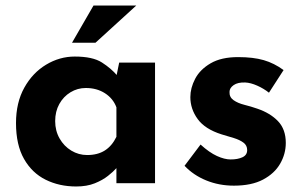

<svg xmlns="http://www.w3.org/2000/svg" viewBox="-20 -664 1101 696"><path d="M256 12Q195 12 145.5 -12.5Q96 -37 67 -88Q38 -139 38 -218Q38 -292 68 -346Q98 -400 147 -429.5Q196 -459 251 -459Q316 -459 349.5 -437.5Q383 -416 405 -390L399 -373L412 -437H542V0H402V-95L413 -65Q411 -65 401 -53.5Q391 -42 371.5 -26.5Q352 -11 323.5 0.5Q295 12 256 12ZM296 -102Q334 -102 360 -118.5Q386 -135 402 -168V-275Q390 -307 360.5 -326Q331 -345 291 -345Q261 -345 235.5 -329.5Q210 -314 195 -287Q180 -260 180 -225Q180 -190 196 -162Q212 -134 238.5 -118Q265 -102 296 -102ZM474 -644 326 -509H241L319 -644Z M828 9Q774 9 727.5 -10Q681 -29 649 -63L707 -140Q739 -111 766.5 -98.5Q794 -86 816 -86Q842 -86 859 -94Q876 -102 876 -120Q876 -137 862.5 -147Q849 -157 828 -163.5Q807 -170 783 -177Q723 -196 696.5 -232.5Q670 -269 670 -312Q670 -345 687.5 -378.5Q705 -412 743.5 -434.5Q782 -457 843 -457Q898 -457 936 -446Q974 -435 1008 -410L955 -328Q936 -343 912.5 -353.5Q889 -364 869 -365Q842 -366 827 -355.5Q812 -345 812 -331Q811 -312 826.5 -301Q842 -290 866 -284Q890 -278 913 -270Q960 -254 988 -224.5Q1016 -195 1016 -146Q1016 -106 995.5 -70.5Q975 -35 933.5 -13Q892 9 828 9Z"/></svg>

Font: Reem Kufi Fun
Style: Bold
Weight: 700
Designer: Khaled Hosny
Version: Version 1.005